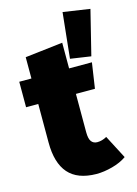

<svg xmlns="http://www.w3.org/2000/svg" viewBox="-127 -887 696 975"><g transform="rotate(-15 220.5 -399.5)"><path d="M416 -26Q385 -4 340.5 8Q296 20 256 20Q157 19 109.5 -35.5Q62 -90 62 -197V-400H-2V-534H62V-646L260 -669V-534H380L360 -400H260V-199Q260 -164 271 -149.5Q282 -135 302 -135Q327 -135 352 -149ZM443 -798 302 -819 277 -580 385 -564Z"/></g></svg>

Font: FiraGO Heavy
Style: Regular
Weight: 900
Designer: bBox Type
Foundry: bBox Type GmbH
Version: Version 1.001